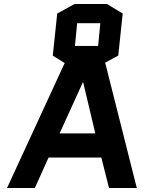

<svg xmlns="http://www.w3.org/2000/svg" viewBox="-20 -933 714 953"><path d="M567 -657 502 -622 659 0H521L483 -151H221L153 0H15L301 -620L242 -657L264 -866L350 -913H511L589 -866ZM391 -524 276 -271H453L393 -524ZM363 -818 352 -705H467L478 -818Z"/></svg>

Font: Quantico
Style: Bold Italic
Weight: 700
Italic angle: -12°
Designer: Matt Desmond
Foundry: MADtype
Version: Version 2.002